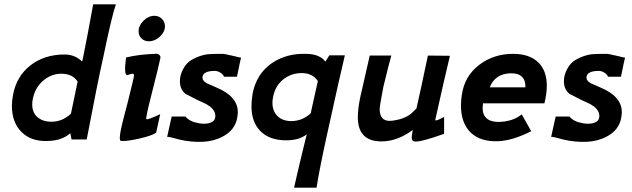

<svg xmlns="http://www.w3.org/2000/svg" viewBox="-20 -645 2924 888"><path d="M411 -625H516Q497 -571 459 -387Q430 -258 381 0H311L305 -29Q266 6 200 7Q124 10 79.5 -34.5Q35 -79 35 -156Q35 -177 40 -205Q56 -292 120.5 -342.5Q185 -393 279 -393Q327 -393 360 -360L366 -388Q382 -466 411 -625ZM339 -268Q315 -304 264 -304Q218 -304 181 -273Q144 -242 133 -193Q129 -178 129 -162Q129 -124 153.5 -103Q178 -82 218 -82Q268 -82 308 -119Q312 -139 323 -190.5Q334 -242 339 -268Z M669 -454Q648 -454 634.5 -467Q621 -480 621 -500Q621 -527 644 -549.5Q667 -572 694 -572Q715 -572 729 -557.5Q743 -543 743 -523Q743 -498 719 -475Q695 -454 669 -454ZM722 -378Q716 -346 681 -209Q652 -96 657 -94Q664 -90 721 -117L702 -31Q684 -18 624 -4Q567 9 540 7Q534 6 534 -8Q534 -30 551 -96L572 -177Q600 -289 600 -296Q600 -304 593 -304Q586 -304 571 -298Q551 -292 563 -379Q618 -393 697 -396Q707 -398 715 -392.5Q723 -387 722 -378Z M1095 -379Q1092 -370 1076 -290H1016Q1013 -300 1000 -308.5Q987 -317 973 -317Q922 -317 917 -291Q914 -273 934 -261L984 -239Q1080 -198 1080 -126Q1080 -112 1075 -90Q1059 -30 987 -3Q946 13 891 11Q837 10 778 -8Q758 -13 753 -12L774 -106H838Q857 -82 900 -75Q928 -70 948 -76Q976 -83 976 -109Q976 -142 929 -166Q898 -179 838 -211Q812 -231 812 -270Q812 -298 827.5 -326.5Q843 -355 866 -368Q905 -390 940 -394Q960 -396 1008 -396Q1019 -396 1065 -385Q1090 -378 1095 -379Z M1503 -389H1575Q1556 -312 1488 -2Q1457 140 1444 223H1340Q1360 134 1393 -1L1399 -24Q1364 4 1304 4Q1227 4 1185 -38Q1143 -80 1143 -154Q1143 -178 1148 -211Q1166 -303 1236 -352Q1304 -399 1396 -396Q1459 -395 1485 -360ZM1450 -270Q1425 -307 1376 -307Q1329 -307 1293 -280Q1253 -250 1243 -196Q1240 -182 1240 -170Q1240 -131 1263.5 -108Q1287 -85 1327 -85Q1378 -85 1417 -121Q1432 -191 1450 -270Z M1959 -388 2061 -387Q2033 -272 1993 -90Q1993 -88 1996 -88Q2002 -88 2016 -95L2034 -104V-26Q1919 15 1895 9Q1884 7 1884 -10Q1884 -16 1889 -44Q1818 9 1744 9Q1635 9 1635 -103Q1635 -144 1647 -199Q1652 -220 1690 -388H1790Q1780 -355 1753 -243Q1736 -155 1736 -141Q1736 -86 1782 -86Q1792 -86 1797 -87Q1849 -94 1881 -119Q1897 -135 1906 -143Q1923 -216 1959 -388Z M2498 -167H2214Q2212 -153 2212 -147Q2212 -81 2287 -81Q2295 -81 2313 -83Q2361 -90 2393 -116L2437 -38Q2351 5 2286 8Q2203 12 2157.5 -31.5Q2112 -75 2112 -157Q2112 -183 2116 -206Q2128 -292 2195 -344Q2264 -397 2356 -396Q2430 -395 2469.5 -356.5Q2509 -318 2509 -248Q2509 -213 2498 -167ZM2245 -241H2410Q2411 -274 2393.5 -290.5Q2376 -307 2341 -306Q2270 -304 2245 -241Z M2871 -379Q2868 -370 2852 -290H2792Q2789 -300 2776 -308.5Q2763 -317 2749 -317Q2698 -317 2693 -291Q2690 -273 2710 -261L2760 -239Q2856 -198 2856 -126Q2856 -112 2851 -90Q2835 -30 2763 -3Q2722 13 2667 11Q2613 10 2554 -8Q2534 -13 2529 -12L2550 -106H2614Q2633 -82 2676 -75Q2704 -70 2724 -76Q2752 -83 2752 -109Q2752 -142 2705 -166Q2674 -179 2614 -211Q2588 -231 2588 -270Q2588 -298 2603.5 -326.5Q2619 -355 2642 -368Q2681 -390 2716 -394Q2736 -396 2784 -396Q2795 -396 2841 -385Q2866 -378 2871 -379Z"/></svg>

Font: GFS Neohellenic Rg
Style: Bold Italic
Weight: 700
Italic angle: -12°
Designer: Designed by Takis Katsoulidis and George D. Matthiopoulos.
Foundry: Designed by Takis Katsoulidis and George D. Matthiopoulos.
Version: Version 1.0